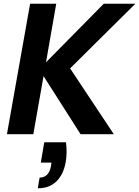

<svg xmlns="http://www.w3.org/2000/svg" viewBox="-20 -718 744 1027"><path d="M216.8 43H333Q340.3 101.1 331.1 150.9Q318.8 216.8 281.2 252.9Q243.7 289.1 182.1 289.1L191.9 231.9Q241.2 231.9 252.9 169.9L254.9 151.9H198.2ZM411.1 0 212.9 -311 158.2 0H17.1L141.1 -698.2H280.8L226.1 -384.8L535.2 -698.2H704.1L355 -352.1L588.9 0Z"/></svg>

Font: SVN-Poppins SemiBold
Style: Italic
Weight: 600
Italic angle: -10°
Designer: Ninad Kale (Devanagari), Jonny Pinhorn (Latin)
Foundry: Indian Type Foundry
Version: Version 3.002 2017